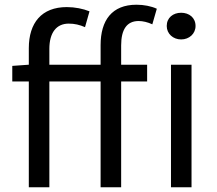

<svg xmlns="http://www.w3.org/2000/svg" viewBox="-20 -793 918 813"><path d="M32 -514V-448H102V0H189V-448H406V0H493V-448H603V-519H493V-601C493 -668 517 -704 567 -704C585 -704 606 -699 625 -690L644 -756C620 -767 589 -773 558 -773C454 -773 406 -707 406 -602V-519H189V-586C189 -655 219 -693 271 -693C296 -693 317 -688 340 -678L359 -745C332 -756 297 -763 263 -763C156 -763 102 -696 102 -589V-519ZM704 0H791V-519H704ZM686 -683C686 -650 713 -626 747 -626C781 -626 808 -650 808 -683C808 -718 781 -739 747 -739C713 -739 686 -718 686 -683Z"/></svg>

Font: Kinto Sans
Style: Regular
Weight: 400
Designer: Authors: Ryoko NISHIZUKA  (kana & ideographs); Paul D. Hunt (Latin, Greek & Cyrillic); Wenlong ZHANG  (bopomofo); Sandol
Foundry: Adobe Systems Incorporated, ookami Inc.
Version: Version 0.001